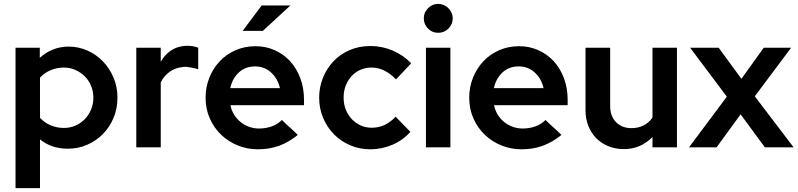

<svg xmlns="http://www.w3.org/2000/svg" viewBox="-20 -759 4110 989"><path d="M60 210V-513H185V-461Q214 -488 252 -503.5Q290 -519 333 -519Q384 -519 429.5 -499Q475 -479 509.5 -443.5Q544 -408 564.5 -360Q585 -312 585 -256Q585 -200 565 -152Q545 -104 510.5 -69Q476 -34 429.5 -13.5Q383 7 329 7Q245 7 186 -41V210ZM309 -411Q273 -411 241 -397.5Q209 -384 186 -359V-152Q209 -127 241 -113.5Q273 -100 309 -100Q341 -100 368.5 -112Q396 -124 416.5 -145Q437 -166 449 -194.5Q461 -223 461 -256Q461 -289 449 -317.5Q437 -346 416 -366.5Q395 -387 367.5 -399Q340 -411 309 -411Z M682 0V-513H808V-441Q828 -476 858 -497Q888 -518 926 -522Q933 -523 939 -523Q945 -523 951 -523Q968 -522 979 -520Q990 -518 1001 -513V-402Q987 -407 970.5 -410Q954 -413 939 -415Q934 -415 928 -414.5Q922 -414 917 -413Q881 -409 853 -388.5Q825 -368 808 -335V0Z M1039 0ZM1514 -64Q1467 -26 1417.5 -8Q1368 10 1308 10Q1254 10 1205.5 -9.5Q1157 -29 1120 -64Q1083 -99 1061 -148Q1039 -197 1039 -256Q1039 -310 1058 -358Q1077 -406 1111 -442.5Q1145 -479 1192.5 -500Q1240 -521 1296 -521Q1349 -521 1395 -500.5Q1441 -480 1474.5 -443.5Q1508 -407 1527 -356Q1546 -305 1546 -245V-217H1167Q1172 -191 1185.5 -169Q1199 -147 1218.5 -131Q1238 -115 1262.5 -106Q1287 -97 1314 -97Q1348 -97 1378.5 -107.5Q1409 -118 1432 -141Q1452 -121 1473 -102.5Q1494 -84 1514 -64ZM1294 -417Q1244 -417 1210.5 -386Q1177 -355 1166 -305H1422Q1411 -354 1376.5 -385.5Q1342 -417 1294 -417ZM1328 -731H1476L1334 -600H1230Z M1895 -101Q1965 -101 2018 -158Q2037 -138 2055.5 -119Q2074 -100 2094 -80Q2055 -36 2000.5 -13Q1946 10 1888 10Q1832 10 1784 -10.5Q1736 -31 1700.5 -67Q1665 -103 1644.5 -151.5Q1624 -200 1624 -256Q1624 -309 1643 -357Q1662 -405 1696.5 -442Q1731 -479 1780 -500.5Q1829 -522 1888 -522Q1948 -522 2003 -498.5Q2058 -475 2098 -433Q2078 -412 2059 -391.5Q2040 -371 2020 -350Q1992 -379 1960.5 -395Q1929 -411 1892 -411Q1864 -411 1838 -400Q1812 -389 1792.5 -368.5Q1773 -348 1761.5 -319.5Q1750 -291 1750 -256Q1750 -223 1761 -195Q1772 -167 1791.5 -146Q1811 -125 1837.5 -113Q1864 -101 1895 -101Z M2237 -590Q2206 -590 2184.5 -612Q2163 -634 2163 -665Q2163 -695 2185 -717Q2207 -739 2237 -739Q2252 -739 2266 -733Q2280 -727 2290 -716.5Q2300 -706 2306 -693Q2312 -680 2312 -665Q2312 -634 2290 -612Q2268 -590 2237 -590ZM2300 -513V0H2174V-513Z M2872 -64Q2825 -26 2775.5 -8Q2726 10 2666 10Q2612 10 2563.5 -9.5Q2515 -29 2478 -64Q2441 -99 2419 -148Q2397 -197 2397 -256Q2397 -310 2416 -358Q2435 -406 2469 -442.5Q2503 -479 2550.5 -500Q2598 -521 2654 -521Q2707 -521 2753 -500.5Q2799 -480 2832.5 -443.5Q2866 -407 2885 -356Q2904 -305 2904 -245V-217H2525Q2530 -191 2543.5 -169Q2557 -147 2576.5 -131Q2596 -115 2620.5 -106Q2645 -97 2672 -97Q2706 -97 2736.5 -107.5Q2767 -118 2790 -141Q2810 -121 2831 -102.5Q2852 -84 2872 -64ZM2652 -417Q2602 -417 2568.5 -386Q2535 -355 2524 -305H2780Q2769 -354 2734.5 -385.5Q2700 -417 2652 -417Z M3123 -513V-213Q3123 -161 3153 -130Q3183 -99 3233 -99Q3302 -99 3341 -153V-513H3467V0H3341V-53Q3311 -23 3274.5 -7Q3238 9 3194 9Q3150 9 3113.5 -6Q3077 -21 3051 -47.5Q3025 -74 3010.5 -110.5Q2996 -147 2996 -191V-513Z M3529 0 3724 -261 3535 -513H3682L3799 -353L3914 -513H4055L3868 -263L4068 0H3920L3795 -170L3671 0Z"/></svg>

Font: Rosa Sans SemiBold
Style: Regular
Weight: 600
Designer: Pentagram / MCKL
Foundry: Pentagram / MCKL
Version: Version 1.005;September 16, 2019;FontCreator 11.5.0.2425 64-